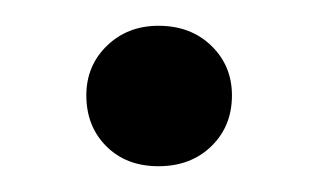

<svg xmlns="http://www.w3.org/2000/svg" viewBox="-20 -333 247 149"><path d="M47 -259Q47 -282 63 -297.5Q79 -313 103 -313Q128 -313 144 -297.5Q160 -282 160 -259Q160 -235 144 -219.5Q128 -204 103 -204Q78 -204 62.5 -219.5Q47 -235 47 -259Z"/></svg>

Font: Fahkwang
Style: Regular
Weight: 400
Version: Version 1.000; ttfautohint (v1.6)